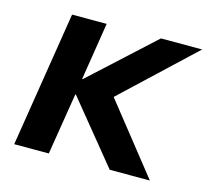

<svg xmlns="http://www.w3.org/2000/svg" viewBox="-78 -579 730 670"><g transform="rotate(15 287.0 -244.5)"><path d="M26 0 104 -489H229L196 -281H198L425 -489H574L294 -226V-280L516 0H371L189 -223H187L151 0Z"/></g></svg>

Font: Nunito Sans 12pt
Style: Bold Italic
Weight: 700
Italic angle: -9°
Designer: Vernon Adams
Foundry: Vernon Adams
Version: Version 3.101;gftools[0.9.27]